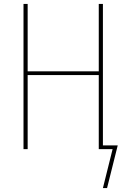

<svg xmlns="http://www.w3.org/2000/svg" viewBox="-20 -755 640 972"><path d="M501 197 550 0H480V-375H120V0H99V-735H120V-394H480V-735H501V-19H576L522 197Z"/></svg>

Font: Iosevka Aile Thin
Style: Regular
Weight: 100
Designer: Belleve Invis
Foundry: Belleve Invis
Version: Version 31.1.0; ttfautohint (v1.8.4)